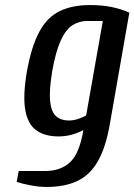

<svg xmlns="http://www.w3.org/2000/svg" viewBox="-20 -530 532 760"><path d="M165 210Q133 210 100 203.5Q67 197 46 190L54 147H157Q221 147 258 111.5Q295 76 310 -15Q289 -4 264.5 3Q240 10 211 10Q158 10 124 -14Q90 -38 80 -95Q70 -152 87 -250Q105 -348 136 -405Q167 -462 216.5 -486Q266 -510 336 -510Q383 -510 420.5 -502.5Q458 -495 492 -480L415 -40Q399 53 367.5 108Q336 163 286 186.5Q236 210 165 210ZM252 -53Q271 -53 290 -59.5Q309 -66 321 -73L387 -447H325Q294 -447 267.5 -430.5Q241 -414 221 -371Q201 -328 187 -250Q174 -172 178.5 -129Q183 -86 202.5 -69.5Q222 -53 252 -53Z"/></svg>

Font: Cuprum Medium
Style: Italic
Weight: 500
Italic angle: -10°
Version: Version 3.000